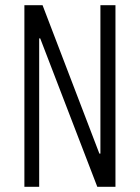

<svg xmlns="http://www.w3.org/2000/svg" viewBox="-20 -720 539 740"><path d="M425 -700V0H355L135 -572H131V0H74V-700H144L363 -128H367V-700Z"/></svg>

Font: Pathway Extreme Condensed Thin
Style: Regular
Weight: 250
Width: 3
Version: Version 1.001;gftools[0.9.26]